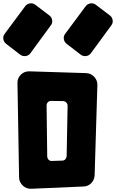

<svg xmlns="http://www.w3.org/2000/svg" viewBox="-60 -1165 717 1187"><path d="M525 -81Q523 -52 504 -32.5Q485 -13 456 -12L133 2Q118 3 104.5 -2.5Q91 -8 81 -17.5Q71 -27 64.5 -40Q58 -53 58 -68L48 -651Q47 -682 69 -703.5Q91 -725 122 -724L472 -713Q502 -712 522.5 -690Q543 -668 542 -638ZM256 -541Q245 -542 236.5 -533.5Q228 -525 228 -513L232 -197Q233 -185 241 -177Q249 -169 261 -170L325 -172Q336 -172 343.5 -180Q351 -188 352 -199L358 -511Q358 -523 350 -531Q342 -539 331 -540ZM128 -836Q117 -821 98.5 -818.5Q80 -816 65 -827L-22 -894Q-37 -906 -39.5 -924Q-42 -942 -31 -956L96 -1127Q107 -1141 125.5 -1144Q144 -1147 159 -1135L246 -1069Q260 -1058 262.5 -1040Q265 -1022 254 -1008ZM502 -836Q491 -821 472.5 -818.5Q454 -816 439 -827L352 -894Q337 -906 334.5 -924Q332 -942 343 -956L470 -1127Q481 -1141 499.5 -1144Q518 -1147 533 -1135L620 -1069Q634 -1058 636.5 -1040Q639 -1022 628 -1008Z"/></svg>

Font: d puntillas B to tiptoe
Style: Regular
Weight: 400
Designer: deFharo
Foundry: deFharo.com
Version: Version 1.001 2012